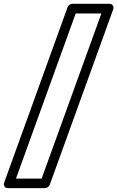

<svg xmlns="http://www.w3.org/2000/svg" viewBox="-173 -851 611 1000"><path d="M-149.9 96.2 179.2 -814Q182.1 -821.3 189.2 -826.2Q196.3 -831.1 203.1 -831.1H391.1Q392.6 -831.1 394.8 -831.1Q397 -831.1 403.3 -830.1Q409.7 -829.1 412.4 -825.7Q415 -822.3 417.5 -815.7Q419.9 -809.1 415 -797.9L85.9 111.8Q83 119.1 75.9 124Q68.8 128.9 62 128.9H-126Q-127.4 128.9 -129.6 128.9Q-131.8 128.9 -138.2 127.9Q-144.5 127 -147.2 123.8Q-149.9 120.6 -152.3 114Q-154.8 107.4 -149.9 96.2ZM-89.8 79.1H43.9L355 -780.8H221.2Z"/></svg>

Font: Trueno Black Outline
Style: Regular
Weight: 900
Width: 6
Designer: Julieta Ulanovsky
Foundry: Julieta Ulanovsky
Version: Version 3.001b | FøM Fix